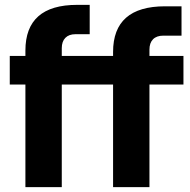

<svg xmlns="http://www.w3.org/2000/svg" viewBox="-20 -766 777 786"><path d="M232.9 0H84V-419.9H20V-537.1H84V-559.1Q84 -746.1 295.9 -746.1H347.2V-626H289.1Q262.2 -626 247.6 -611.1Q232.9 -596.2 232.9 -568.8V-537.1H442.9V-553.2Q442.9 -740.2 655.8 -740.2H723.1V-620.1H648.9Q621.1 -620.1 606.4 -605.2Q591.8 -590.3 591.8 -563V-537.1H731V-419.9H591.8V0H442.9V-419.9H232.9Z"/></svg>

Font: Sora
Style: Bold
Weight: 700
Designer: Jonathan Barnbrook, Julián Moncada
Foundry: Barnbrook Fonts
Version: Version 2.000